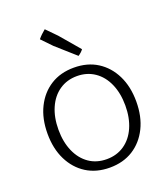

<svg xmlns="http://www.w3.org/2000/svg" viewBox="-137 -832 821 939"><g transform="rotate(-20 274.0 -362.5)"><path d="M274 -34Q326 -34 365.5 -61Q405 -88 426.5 -137Q448 -186 448 -250Q448 -314 426.5 -363Q405 -412 365.5 -439Q326 -466 274 -466Q222 -466 182.5 -439Q143 -412 121.5 -363Q100 -314 100 -250Q100 -186 121.5 -137Q143 -88 182 -61Q221 -34 274 -34ZM274 10Q204 10 152.5 -22.5Q101 -55 72 -113.5Q43 -172 43 -250Q43 -328 72 -386.5Q101 -445 152.5 -477.5Q204 -510 274 -510Q344 -510 395.5 -477.5Q447 -445 476 -386.5Q505 -328 505 -250Q505 -172 476 -113.5Q447 -55 395.5 -22.5Q344 10 274 10ZM316 -556 217 -644 166 -697Q176 -709 184 -716.5Q192 -724 205 -735L256 -683L343 -581Q334 -568 316 -556Z"/></g></svg>

Font: Scope One
Style: Regular
Weight: 400
Designer: Dalton Maag Ltd
Foundry: Dalton Maag Ltd
Version: Version 1.002; ttfautohint (v1.4.1) -l 11 -r 50 -G 50 -x 14 